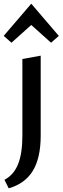

<svg xmlns="http://www.w3.org/2000/svg" viewBox="-36 -729 338 1038"><path d="M85 -410 184 -428V4Q184 125 141.5 194.5Q99 264 11 289L-12 243Q38 217 61.5 159Q85 101 85 4ZM-16 -535 133 -709 282 -535 240 -498 133 -594 26 -498Z"/></svg>

Font: Ysabeau Semibold
Style: Regular
Weight: 600
Designer: Christian Thalmann (Catharsis Fonts)
Version: Version 0.003